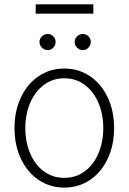

<svg xmlns="http://www.w3.org/2000/svg" viewBox="-20 -854 593 885"><path d="M46.9 -263.7Q46.9 -342.8 76.4 -405.3Q106 -467.8 158.2 -502.9Q210.4 -538.1 276.4 -538.1Q342.3 -538.1 394.5 -502.9Q446.8 -467.8 476.3 -405.3Q505.9 -342.8 505.9 -263.7Q505.9 -184.6 476.3 -122.1Q446.8 -59.6 394.5 -24.4Q342.3 10.7 276.4 10.7Q210.4 10.7 158.2 -24.4Q106 -59.6 76.4 -122.1Q46.9 -184.6 46.9 -263.7ZM456.1 -263.7Q456.1 -327.1 433.8 -379.6Q411.6 -432.1 370.8 -462.6Q330.1 -493.2 276.4 -493.2Q222.7 -493.2 181.9 -462.4Q141.1 -431.6 118.9 -379.4Q96.7 -327.1 96.7 -263.7Q96.7 -199.7 118.9 -147.2Q141.1 -94.7 181.9 -64.5Q222.7 -34.2 276.4 -34.2Q330.1 -34.2 370.8 -64.5Q411.6 -94.7 433.8 -147.2Q456.1 -199.7 456.1 -263.7ZM162.1 -660.2Q162.1 -675.3 173.3 -686.3Q184.6 -697.3 199.2 -697.3Q215.3 -697.3 225.8 -686.5Q236.3 -675.8 236.3 -660.2Q236.3 -645 225.6 -634Q214.8 -623 199.2 -623Q184.6 -623 173.3 -634.3Q162.1 -645.5 162.1 -660.2ZM324.2 -660.2Q324.2 -675.3 335.4 -686.3Q346.7 -697.3 361.3 -697.3Q377 -697.3 387.7 -686.5Q398.4 -675.8 398.4 -660.2Q398.4 -645.5 387.5 -634.3Q376.5 -623 361.3 -623Q346.7 -623 335.4 -634.3Q324.2 -645.5 324.2 -660.2ZM410.2 -791H144.5V-834H410.2Z"/></svg>

Font: Pretendard JP ExtraLight
Style: Regular
Weight: 200
Designer: Base glyphs from Inter by Rasmus Andersson; Hangeul glyphs from Noto Sans CJK(Source Han Sans) by Jang Soo-young and Kan
Foundry: Kil Hyung-jin
Version: Version 1.309